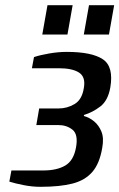

<svg xmlns="http://www.w3.org/2000/svg" viewBox="-20 -710 460 740"><path d="M136 10Q104 10 71 3.5Q38 -3 16 -10L24 -53H147Q199 -53 231.5 -72Q264 -91 273 -142Q282 -192 259.5 -210Q237 -228 205 -228H120L131 -292H206Q239 -292 267.5 -309Q296 -326 303 -370Q311 -413 285 -430Q259 -447 207 -447H103L111 -490Q135 -498 170 -504Q205 -510 237 -510Q334 -510 376.5 -481.5Q419 -453 405 -372Q396 -322 366.5 -299.5Q337 -277 304 -267L303 -263Q325 -257 343 -242Q361 -227 371 -202.5Q381 -178 374 -140Q364 -80 336 -47.5Q308 -15 259.5 -2.5Q211 10 136 10ZM303 -577 323 -690H420L400 -577ZM143 -577 163 -690H260L240 -577Z"/></svg>

Font: Cuprum Medium
Style: Italic
Weight: 500
Italic angle: -10°
Version: Version 3.000